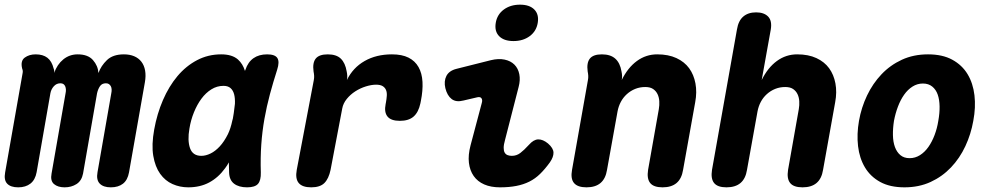

<svg xmlns="http://www.w3.org/2000/svg" viewBox="-59 -793 4279 823"><path d="M19 10Q-13 10 -28 -5.5Q-43 -21 -37 -54L38 -480Q39 -485 38.5 -489.5Q38 -494 36 -499Q28 -532 47 -546Q66 -560 94 -560Q125 -560 144 -545.5Q163 -531 171 -499Q173 -494 173.5 -489.5Q174 -485 173 -480Q186 -517 212.5 -538.5Q239 -560 274 -560Q318 -560 339.5 -535.5Q361 -511 363 -480Q374 -511 399.5 -535.5Q425 -560 472 -560Q497 -560 516 -552Q535 -544 547 -528.5Q559 -513 563 -490.5Q567 -468 562 -440L494 -54Q488 -21 468 -5.5Q448 10 416 10Q384 10 368.5 -6Q353 -22 359 -55L418 -393Q420 -402 419.5 -410Q419 -418 416 -423.5Q413 -429 408 -432.5Q403 -436 395 -436Q378 -436 369.5 -423.5Q361 -411 357 -393L297 -49Q291 -18 269 -4Q247 10 218 10Q189 10 172.5 -4Q156 -18 162 -49L222 -393Q224 -402 223.5 -409.5Q223 -417 220.5 -423Q218 -429 213 -432.5Q208 -436 200 -436Q183 -436 171.5 -423Q160 -410 157 -393L98 -55Q92 -22 71.5 -6Q51 10 19 10Z M748 10Q712 10 680.5 -4Q649 -18 627.5 -48Q606 -78 598 -125Q590 -172 602 -238Q614 -305 639.5 -364Q665 -423 701.5 -466.5Q738 -510 785.5 -535Q833 -560 889 -560Q936 -560 961 -538Q982 -519 991 -489Q992 -491 993 -494Q1004 -527 1027.5 -543.5Q1051 -560 1086 -560Q1120 -560 1130 -544Q1140 -528 1129 -494Q1112 -441 1098 -389Q1084 -337 1074.5 -283.5Q1065 -230 1061 -173.5Q1057 -117 1059 -54Q1060 -20 1047 -5Q1034 10 1000 10Q965 10 944.5 -5.5Q924 -21 923 -54Q922 -76 922 -97Q915 -84 906 -72Q877 -32 838 -11Q799 10 748 10ZM804 -125Q823 -125 843.5 -135Q864 -145 883 -165.5Q902 -186 918 -218Q930 -243 937 -277Q938 -280 939 -284L943 -308Q946 -330 948 -348Q949 -372 944.5 -389Q940 -406 929 -415.5Q918 -425 899 -425Q871 -425 847 -410Q823 -395 804.5 -370Q786 -345 772.5 -312Q759 -279 753 -242Q744 -191 755.5 -158Q767 -125 804 -125Z M1275 10Q1237 10 1221.5 -8.5Q1206 -27 1213 -65L1286 -449Q1288 -459 1287.5 -468Q1287 -477 1285 -487Q1280 -524 1294.5 -542Q1309 -560 1346 -560Q1383 -560 1402 -541.5Q1421 -523 1427 -487Q1429 -478 1429.5 -468.5Q1430 -459 1428 -450Q1454 -503 1504 -531.5Q1554 -560 1621 -560Q1664 -560 1692 -546Q1720 -532 1735 -505.5Q1750 -479 1752 -442Q1754 -405 1745 -360L1743 -350Q1735 -312 1714 -293.5Q1693 -275 1655 -275Q1617 -275 1602 -293.5Q1587 -312 1594 -347L1595 -352Q1598 -368 1599 -382.5Q1600 -397 1595.5 -407.5Q1591 -418 1581 -424Q1571 -430 1553 -430Q1533 -430 1509 -422.5Q1485 -415 1464 -401.5Q1443 -388 1427.5 -369Q1412 -350 1408 -328L1358 -65Q1350 -27 1331.5 -8.5Q1313 10 1275 10Z M1927 -362Q1896 -354 1877 -368.5Q1858 -383 1850 -415Q1843 -445 1854.5 -467.5Q1866 -490 1898 -498L2045 -535Q2078 -543 2104 -537.5Q2130 -532 2146 -516Q2162 -500 2167 -475Q2172 -450 2164 -420L2106 -194Q2100 -173 2100 -159.5Q2100 -146 2104.5 -138.5Q2109 -131 2117 -128Q2125 -125 2135 -125Q2155 -125 2171 -137Q2187 -149 2208 -172Q2228 -195 2248 -195.5Q2268 -196 2290 -178Q2313 -158 2313.5 -139Q2314 -120 2298 -97Q2277 -68 2256 -47.5Q2235 -27 2210 -14.5Q2185 -2 2154 4Q2123 10 2084 10Q2045 10 2016.5 -2.5Q1988 -15 1971.5 -38.5Q1955 -62 1951 -95Q1947 -128 1958 -170L2006 -351Q2010 -364 2005 -371.5Q2000 -379 1987 -376ZM2142 -617Q2101 -617 2080.5 -638Q2060 -659 2066 -695Q2072 -731 2100.5 -752Q2129 -773 2170 -773Q2211 -773 2231.5 -752Q2252 -731 2246 -695Q2240 -659 2211.5 -638Q2183 -617 2142 -617Z M2521 -560Q2558 -560 2578.5 -541.5Q2599 -523 2605 -487Q2607 -478 2607.5 -468.5Q2608 -459 2606 -450Q2632 -503 2671 -531.5Q2710 -560 2758 -560Q2806 -560 2840.5 -544Q2875 -528 2895 -500.5Q2915 -473 2922 -435.5Q2929 -398 2921 -355L2869 -65Q2863 -27 2841 -8.5Q2819 10 2781 10Q2743 10 2728 -8.5Q2713 -27 2719 -65L2765 -325Q2768 -342 2767 -359Q2766 -376 2759.5 -389.5Q2753 -403 2740.5 -411.5Q2728 -420 2707 -420Q2684 -420 2664 -412Q2644 -404 2628 -389.5Q2612 -375 2602 -356Q2592 -337 2588 -315L2543 -65Q2537 -27 2515 -8.5Q2493 10 2455 10Q2417 10 2401.5 -8.5Q2386 -27 2393 -65L2461 -449Q2463 -459 2462.5 -468Q2462 -477 2460 -487Q2455 -524 2469.5 -542Q2484 -560 2521 -560Z M3188 -315 3143 -65Q3137 -27 3115 -8.5Q3093 10 3055 10Q3017 10 3002 -8.5Q2987 -27 2993 -65L3100 -667Q3106 -704 3127 -722Q3148 -740 3182 -740Q3216 -740 3233.5 -722Q3251 -704 3245 -667L3206 -450Q3232 -503 3271 -531.5Q3310 -560 3358 -560Q3406 -560 3440.5 -544Q3475 -528 3495 -500.5Q3515 -473 3522 -435.5Q3529 -398 3521 -355L3469 -65Q3463 -27 3441 -8.5Q3419 10 3381 10Q3343 10 3328 -8.5Q3313 -27 3319 -65L3365 -325Q3368 -342 3367 -359Q3366 -376 3359.5 -389.5Q3353 -403 3340.5 -411.5Q3328 -420 3307 -420Q3284 -420 3264 -412Q3244 -404 3228 -389.5Q3212 -375 3202 -356Q3192 -337 3188 -315Z M3818 10Q3756 10 3714 -13Q3672 -36 3648.5 -75.5Q3625 -115 3619 -166.5Q3613 -218 3623 -275Q3633 -332 3657.5 -383.5Q3682 -435 3719.5 -474.5Q3757 -514 3807 -537Q3857 -560 3919 -560Q3981 -560 4023 -537Q4065 -514 4088.5 -475Q4112 -436 4118 -384.5Q4124 -333 4113 -275Q4103 -218 4079 -166.5Q4055 -115 4017.5 -75.5Q3980 -36 3930 -13Q3880 10 3818 10ZM3840 -115Q3864 -115 3884.5 -128Q3905 -141 3920.5 -163Q3936 -185 3947 -214Q3958 -243 3963 -275Q3969 -308 3968.5 -337Q3968 -366 3960.5 -387.5Q3953 -409 3937 -422Q3921 -435 3897 -435Q3873 -435 3852.5 -422Q3832 -409 3816.5 -387Q3801 -365 3790 -336Q3779 -307 3773 -275Q3768 -243 3768.5 -214Q3769 -185 3777 -163Q3785 -141 3800.5 -128Q3816 -115 3840 -115Z"/></svg>

Font: Maple Mono NL ExtraBold
Style: Italic
Weight: 800
Italic angle: -10°
Monospace: yes
Designer: subframe7536
Version: Version 7.000